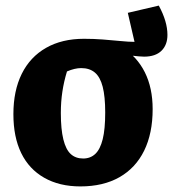

<svg xmlns="http://www.w3.org/2000/svg" viewBox="-20 -655 620 688"><path d="M268 13Q193 13 138.5 -18Q84 -49 56 -106.5Q28 -164 28 -246Q28 -330 58 -390.5Q88 -451 145 -483.5Q202 -516 281 -516Q315 -516 348.5 -513.5Q382 -511 411.5 -508Q441 -505 462 -505L438 -609L549 -635Q580 -578 580 -530Q580 -494 558.5 -473Q537 -452 496 -452Q492 -452 487.5 -452.5Q483 -453 478 -453L380 -463L418 -485Q471 -452 499 -396Q527 -340 527 -264Q527 -177 496.5 -115Q466 -53 408 -20Q350 13 268 13ZM278 -87Q304 -87 321.5 -103.5Q339 -120 348 -156Q357 -192 357 -252Q357 -309 348 -344Q339 -379 320 -395Q301 -411 271 -411Q248 -411 220 -399Q209 -363 203.5 -326.5Q198 -290 198 -250Q198 -192 207 -155.5Q216 -119 233.5 -103Q251 -87 278 -87Z"/></svg>

Font: Piazzolla Thin Black
Style: Regular
Weight: 900
Version: Version 2.005